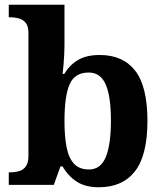

<svg xmlns="http://www.w3.org/2000/svg" viewBox="-20 -780 689 810"><path d="M397 10Q339 10 302.5 -14.5Q266 -39 244 -78H235L207 0H17V-53H24Q43 -53 60.5 -58Q78 -63 89 -78Q100 -93 100 -123V-640Q100 -669 89 -683Q78 -697 60.5 -702Q43 -707 21 -707H17V-760H252V-589Q252 -574 251 -551.5Q250 -529 248 -506Q246 -483 244 -468H251Q273 -505 308.5 -526.5Q344 -548 401 -548Q499 -548 550.5 -481.5Q602 -415 602 -270Q602 -125 549.5 -57.5Q497 10 397 10ZM355 -65Q405 -65 426.5 -118Q448 -171 448 -271Q448 -373 426 -423.5Q404 -474 354 -474Q295 -474 273.5 -424Q252 -374 252 -270Q252 -204 261 -158.5Q270 -113 292.5 -89Q315 -65 355 -65Z"/></svg>

Font: Noto Serif Gujarati
Style: Bold
Weight: 700
Version: Version 2.102